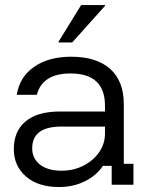

<svg xmlns="http://www.w3.org/2000/svg" viewBox="-20 -736 598 765"><path d="M215 9.2Q131.7 9.2 83.3 -32.9Q35 -75 35 -141.7Q35 -213.3 82.1 -252.5Q129.2 -291.7 218.3 -291.7H398.3V-315Q398.3 -443.3 260.8 -443.3Q149.2 -443.3 126.7 -358.3H46.7Q58.3 -430 116.3 -470Q174.2 -510 263.3 -510Q365 -510 419.2 -461.2Q473.3 -412.5 473.3 -320.8V-83.3H511.7V0H425V-75H390Q364.2 -36.7 318.3 -13.8Q272.5 9.2 215 9.2ZM225 -55.8Q272.5 -55.8 312.1 -75.8Q351.7 -95.8 375 -129.6Q398.3 -163.3 398.3 -204.2V-231.7H224.2Q108.3 -231.7 108.3 -145Q108.3 -104.2 139.6 -80Q170.8 -55.8 225 -55.8ZM213.3 -566.7V-570L303.3 -715.8H398.3V-712.5L267.5 -566.7Z"/></svg>

Font: Funnel Display Light
Style: Regular
Weight: 300
Designer: NORD ID, Kristian Moeller
Foundry: Dicotype
Version: Version 1.000